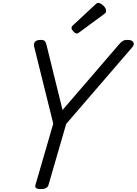

<svg xmlns="http://www.w3.org/2000/svg" viewBox="-20 -1289 942 1323"><path d="M260 14Q216 14 224 -14L347 -437L215 -969Q211 -988 221 -1000.5Q231 -1013 256 -1014Q279 -1015 287.5 -1007Q296 -999 300 -981L411 -531L801 -984Q815 -1001 828 -1008Q841 -1015 864 -1014Q890 -1013 899 -997.5Q908 -982 891 -963L436 -435L314 -14Q306 14 260 14ZM510 -1058Q499 -1058 486 -1071.5Q473 -1085 473 -1095Q473 -1099 474 -1103Q475 -1107 481 -1113L637 -1258Q643 -1263 647 -1266Q651 -1269 658 -1269Q668 -1269 680.5 -1260Q693 -1251 702 -1239Q711 -1227 711 -1216Q711 -1209 709 -1204Q707 -1199 696 -1191L529 -1068Q523 -1064 518.5 -1061Q514 -1058 510 -1058Z"/></svg>

Font: Playwrite AU QLD
Style: Regular
Weight: 400
Designer: Veronika Burian, José Scaglione
Foundry: TypeTogether
Version: Version 1.002